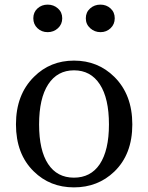

<svg xmlns="http://www.w3.org/2000/svg" viewBox="-20 -796 641 830"><path d="M126 -55Q49 -130 49 -258.5Q49 -387 127 -464Q197 -534 300 -534Q403 -534 474 -464Q552 -387 552 -258Q552 -129 474 -54Q403 14 299.5 14Q196 14 126 -55ZM411 -86Q451 -146 451 -258Q451 -371 411.5 -431.5Q372 -492 300 -492Q228 -492 188.5 -431.5Q149 -371 149 -258Q149 -146 188 -87Q227 -28 299.5 -28Q372 -28 411 -86ZM186 -776Q212 -776 230.5 -759.5Q249 -743 249 -717Q249 -691 230.5 -674Q212 -657 186 -657Q160 -657 142 -674Q124 -691 124 -717Q124 -743 142 -759.5Q160 -776 186 -776ZM414 -776Q440 -776 458 -759.5Q476 -743 476 -717Q476 -691 458 -674Q440 -657 414.5 -657Q389 -657 370 -674Q351 -691 351 -717Q351 -743 369.5 -759.5Q388 -776 414 -776Z"/></svg>

Font: GenRyuMin TW M
Style: Regular
Weight: 500
Version: Version 1.501;PS 1;hotconv 16.6.51;makeotf.lib2.5.65220